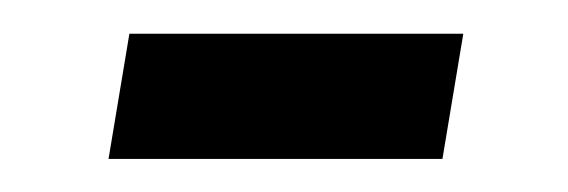

<svg xmlns="http://www.w3.org/2000/svg" viewBox="-20 -316 340 115"><path d="M45 -220.8 57.5 -295.8H257.5L245 -220.8Z"/></svg>

Font: Familjen Grotesk
Style: Italic
Weight: 400
Italic angle: -9.46201°
Designer: Anders Wikstroem, Jonas Baeckman, Matilda Gysing, Kristian Moeller
Foundry: Familjen STHLM AB
Version: Version 2.000